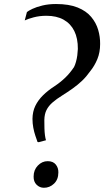

<svg xmlns="http://www.w3.org/2000/svg" viewBox="-20 -900 506 931"><path d="M162 -211.5Q157.5 -224 151.5 -241.8Q145.5 -259.5 141.5 -280.5Q137.5 -301.5 137.5 -324Q138 -359 151.2 -386.5Q164.5 -414 188.2 -437.5Q212 -461 243 -481Q272.5 -500.5 296 -523Q319.5 -545.5 339 -575Q344 -584.5 348.2 -599.5Q352.5 -614.5 354.8 -631.5Q357 -648.5 357.5 -662.5Q358 -714 340.2 -749.8Q322.5 -785.5 288.5 -804.5Q254.5 -823.5 205 -823.5Q172 -823.5 143.5 -816Q115 -808.5 100 -801L110.5 -841.5Q118 -848 137.5 -857.2Q157 -866.5 186.5 -873.5Q216 -880.5 251.5 -880.5Q315 -880.5 356.8 -863.5Q398.5 -846.5 422.2 -818Q446 -789.5 456 -755.5Q466 -721.5 465.5 -686.5Q465.5 -646 452 -613.2Q438.5 -580.5 417 -554Q399 -528.5 377.8 -508.2Q356.5 -488 332.2 -470.8Q308 -453.5 281.5 -437Q254 -420 234.8 -403.2Q215.5 -386.5 205.5 -366.5Q195.5 -346.5 195 -318Q195 -296.5 195.5 -277.8Q196 -259 198 -244.2Q200 -229.5 203 -220L168 -210.5ZM143 -44Q143 -76 163.5 -97.2Q184 -118.5 211 -118.5Q237.5 -118.5 250.5 -102.2Q263.5 -86 263 -64Q263 -29.5 242 -9.5Q221 10.5 193 10.5Q172.5 10.5 157.5 -4.2Q142.5 -19 143 -44Z"/></svg>

Font: Merriweather 120pt Medium
Style: Italic
Weight: 500
Italic angle: -7.8°
Version: Version 2.101